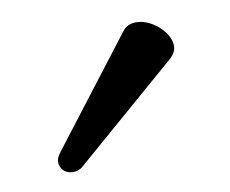

<svg xmlns="http://www.w3.org/2000/svg" viewBox="-29 -714 304 254"><g transform="rotate(-5 122.5 -587.0)"><path d="M57.5 -491.5C62.9 -491.5 67.5 -492.9 71.7 -497.2L200.3 -630C204.5 -634.6 206.7 -639.6 206.7 -644.9C206.7 -662.6 182.5 -681.8 162.6 -681.8C154.5 -681.8 146.7 -679.3 142 -671.9L44.7 -519.2C41.2 -513.5 40.5 -510.7 40.5 -507.1C40.5 -502.1 44.4 -491.5 57.5 -491.5Z"/></g></svg>

Font: Margiela Serif
Style: Bold
Weight: 700
Designer: Andreas Faust, Stefan Endress
Version: Version 1.002;FEAKit 1.0